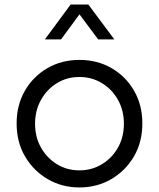

<svg xmlns="http://www.w3.org/2000/svg" viewBox="-20 -811 698 843"><path d="M329 12Q252 12 189.5 -24.5Q127 -61 90 -124Q53 -187 53 -269Q53 -350 89.5 -413Q126 -476 188.5 -512Q251 -548 329 -548Q407 -548 469.5 -512Q532 -476 568.5 -413Q605 -350 605 -269Q605 -187 568 -124Q531 -61 468.5 -24.5Q406 12 329 12ZM329 -63Q383 -63 427.5 -90Q472 -117 498 -163Q524 -209 524 -268Q524 -326 498 -372.5Q472 -419 427.5 -446Q383 -473 329 -473Q274 -473 230 -446Q186 -419 160 -372.5Q134 -326 134 -268Q134 -209 160 -163Q186 -117 230 -90Q274 -63 329 -63ZM290 -791H368L482 -638H411L329 -748L248 -638H177Z"/></svg>

Font: Plus Jakarta Text Light
Style: Regular
Weight: 300
Designer: Gumpita Rahayu
Foundry: Tokotype Studio
Version: Version 1.000